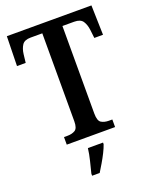

<svg xmlns="http://www.w3.org/2000/svg" viewBox="-169 -807 894 1120"><g transform="rotate(-20 278.0 -246.5)"><path d="M127 0V-47H149Q177 -47 196 -58.5Q215 -70 215 -113V-659H142Q104 -659 89.5 -637Q75 -615 71 -582L65 -530H11L15 -714H540L545 -530H491L485 -582Q481 -615 466.5 -637Q452 -659 413 -659H340V-116Q340 -70 359 -58.5Q378 -47 406 -47H427V0ZM204 208Q212 176 222 136Q232 96 236 61H330V71Q323 92 309.5 119Q296 146 280 173Q264 200 251 221H204Z"/></g></svg>

Font: Noto Serif Myanmar Cond SemBd
Style: Regular
Weight: 600
Width: 3
Designer: Ben Mitchell and the Monotype Design Team
Foundry: Monotype Imaging Inc.
Version: Version 2.106; ttfautohint (v1.8.4.7-5d5b)